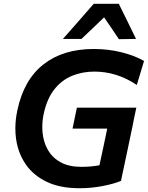

<svg xmlns="http://www.w3.org/2000/svg" viewBox="-20 -987 784 1019"><path d="M678.5 -295V-294Q678 -291.5 677.5 -289.5Q669.5 -252 659.5 -203.5Q632.5 -79 622 -27Q584 -11 524 0.5Q464 12 401.5 12Q299 12 228.2 -22Q157.5 -56 117.5 -113.5Q61.5 -194 61.5 -305.5Q61.5 -352 72 -401Q106 -563 210.2 -645Q314.5 -727 477 -727Q556 -727 626 -709.2Q696 -691.5 744.5 -663.5L706 -536Q601 -607 480.5 -607Q417.5 -607 362.8 -584.8Q308 -562.5 268.8 -513.2Q229.5 -464 212 -383Q204.5 -347.5 204.5 -313.5Q204.5 -240.5 236 -188.5Q260 -148 303.5 -124.8Q347 -101.5 412 -101.5Q464 -101.5 508 -110L512 -129.5L528 -203.5Q538 -252 546 -289.5L549 -304.5H365L388 -415.5H703.5L691 -356.5Q685.5 -328 682.5 -312.8Q679.5 -297.5 678.5 -295ZM611 -779Q592 -807.5 572.2 -836.8Q552.5 -866 532.5 -895Q502 -866 472.5 -837.5L412.5 -780.5H314Q356 -827.5 396 -873.5Q436 -919.5 477.5 -967H610.5Q633.5 -920 656.5 -873.5Q679.5 -826.5 702 -780.5Z"/></svg>

Font: Heraclito SemiBold
Style: Italic
Weight: 600
Italic angle: -12°
Designer: Kostas Bartsokas (font) & Cristiano Sobral (main changes)
Foundry: Kostas Bartsokas (font) & Cristiano Sobral (main changes)
Version: Version 1.00;July 8, 2020;FontCreator 13.0.0.2655 64-bit